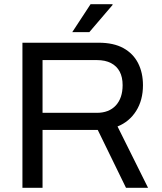

<svg xmlns="http://www.w3.org/2000/svg" viewBox="-20 -888 767 908"><path d="M86.1 0V-686H446.6Q517.1 -686 563.5 -660.5Q609.8 -634.9 632.9 -589.7Q656.1 -544.4 656.1 -484.9Q656.1 -414.3 623.8 -363.2Q591.5 -312.2 535.8 -289.9L680.1 0H575.8L442.4 -273.4H181.2V0ZM181.2 -354.4H437.6Q495.4 -354.4 527.7 -389.3Q559.9 -424.3 559.9 -485.4Q559.9 -523 546.1 -549.2Q532.3 -575.4 505.1 -589.6Q478 -603.9 437.6 -603.9H181.2ZM321.7 -736 408.2 -868H511.7L512.7 -865L402.4 -736Z"/></svg>

Font: Archivo SemiBold
Style: Regular
Weight: 600
Designer: Hector Gatti
Foundry: Omnibus-Type
Version: Version 2.001